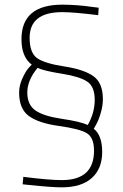

<svg xmlns="http://www.w3.org/2000/svg" viewBox="-20 -680 527 823"><path d="M247 -628Q107 -628 107 -518Q107 -453 139.5 -430.5Q172 -408 256.5 -395Q341 -382 381 -353Q421 -324 421 -255Q421 -226 411.5 -194.5Q402 -163 392 -146L382 -128Q418 -100 418 -28.5Q418 43 373.5 83Q329 123 245 123Q201 123 106 113L77 110L80 78Q190 92 245 92Q383 92 383 -34Q383 -91 351.5 -109.5Q320 -128 233 -140Q146 -152 104 -182.5Q62 -213 62 -283Q62 -313 75.5 -343Q89 -373 102 -388L116 -403Q72 -436 72 -512Q72 -660 247 -660Q310 -660 378 -650L403 -647L401 -615Q295 -628 247 -628ZM141 -389Q97 -336 97 -283.5Q97 -231 132 -206.5Q167 -182 246 -170.5Q325 -159 356 -144Q386 -196 386 -252.5Q386 -309 353.5 -330.5Q321 -352 245 -364Q169 -376 141 -389Z"/></svg>

Font: Titillium Web ExtraLight
Style: Regular
Weight: 275
Version: Version 1.002;PS 57.000;hotconv 1.0.70;makeotf.lib2.5.55311